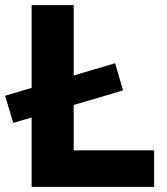

<svg xmlns="http://www.w3.org/2000/svg" viewBox="-35 -733 654 753"><path d="M89 0V-272Q71.5 -267 53.2 -261.8Q35 -256.5 17 -251L-15 -357.5Q12 -365.5 38 -373.2Q64 -381 89 -388.5V-713H254V-437Q291.5 -448 332.5 -460.2Q373.5 -472.5 416.5 -485L447.5 -378.5Q397 -363.5 349 -349.2Q301 -335 258 -322.5L254 -321V-143.5H569.5V0Z"/></svg>

Font: Commissioner
Style: Bold
Weight: 700
Designer: Kostas Bartsokas
Foundry: Kostas Bartsokas
Version: Version 1.000; ttfautohint (v1.8.3)